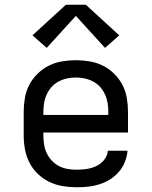

<svg xmlns="http://www.w3.org/2000/svg" viewBox="-20 -782 640 810"><path d="M302 8Q273 8 243.5 3Q214 -2 187.5 -15Q161 -28 139.5 -48.5Q118 -69 104.5 -95.5Q91 -122 85.5 -151Q80 -180 80 -210V-310Q80 -339 85 -368.5Q90 -398 103.5 -424Q117 -450 138.5 -471Q160 -492 186 -505Q212 -518 241.5 -523Q271 -528 300 -528Q329 -528 358.5 -523Q388 -518 414 -505Q440 -492 461.5 -471Q483 -450 496.5 -424Q510 -398 515 -368.5Q520 -339 520 -310V-223H163V-210Q163 -191 166 -172Q169 -153 177 -136Q185 -119 198.5 -104.5Q212 -90 228.5 -81.5Q245 -73 264 -69.5Q283 -66 302 -66Q324 -66 345 -69Q366 -72 385.5 -81Q405 -90 419 -107Q433 -124 435 -146H518Q516 -121 506.5 -98Q497 -75 481 -56.5Q465 -38 444 -25Q423 -12 399.5 -4.5Q376 3 351.5 5.5Q327 8 302 8ZM163 -297H437V-310Q437 -329 434 -347.5Q431 -366 423 -383.5Q415 -401 402.5 -415Q390 -429 373 -438Q356 -447 337.5 -451Q319 -455 300 -455Q281 -455 262.5 -451Q244 -447 227 -438Q210 -429 197.5 -415Q185 -401 177 -383.5Q169 -366 166 -347.5Q163 -329 163 -310ZM177 -580 117 -633 258 -762H342L483 -633L423 -580L300 -715Z"/></svg>

Font: Iosevka SS04 Extended
Style: Regular
Weight: 400
Width: 7
Monospace: yes
Designer: Belleve Invis
Foundry: Belleve Invis
Version: Version 19.0.0; ttfautohint (v1.8.4)